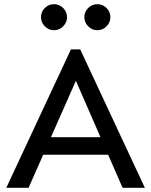

<svg xmlns="http://www.w3.org/2000/svg" viewBox="-20 -888 715 908"><path d="M9.8 0 315.4 -654.3H359.4L665 0H559.6L338.9 -505.9L115.2 0ZM163.1 -156.2V-239.3H525.4V-156.2ZM440.4 -745.1Q415 -745.1 397 -763.7Q378.9 -782.2 378.9 -806.6Q378.9 -832 397 -850.1Q415 -868.2 440.4 -868.2Q465.8 -868.2 483.9 -850.1Q502 -832 502 -806.6Q502 -782.2 483.9 -763.7Q465.8 -745.1 440.4 -745.1ZM235.4 -745.1Q210 -745.1 191.9 -763.7Q173.8 -782.2 173.8 -806.6Q173.8 -832 191.9 -850.1Q210 -868.2 235.4 -868.2Q260.7 -868.2 278.8 -850.1Q296.9 -832 296.9 -806.6Q296.9 -782.2 278.8 -763.7Q260.7 -745.1 235.4 -745.1Z"/></svg>

Font: Sen
Style: Regular
Weight: 400
Designer: Kosal Sen, Philatype
Foundry: Philatype
Version: Version 2.000;gftools[0.9.31]